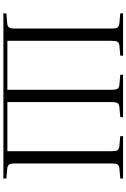

<svg xmlns="http://www.w3.org/2000/svg" viewBox="178 -942 763 1160"><g transform="rotate(90 560.0 -361.5)"><path d="M60 0V-18L120 -23Q140 -25 146 -35Q152 -45 152 -72V-653Q152 -679 145.5 -689Q139 -699 119 -701L60 -706V-723H316V-706L255 -701Q237 -699 231.5 -688.5Q226 -678 226 -651V-24H522V-653Q522 -679 516 -689Q510 -699 490 -701L431 -706V-723H687V-706L627 -701Q608 -699 602 -689Q596 -679 596 -651V-24H893V-653Q893 -679 887 -689Q881 -699 860 -701L802 -706V-723H1058V-706L998 -701Q979 -699 973 -689Q967 -679 967 -651V-69Q967 -44 973.5 -34.5Q980 -25 1000 -23L1058 -18V0Z"/></g></svg>

Font: Literata 60pt Light
Style: Regular
Weight: 300
Designer: Latin by Veronika Burian and Jose Scaglione. Greek by Irene Vlachou. Cyrillic by Vera Evstafieva.
Foundry: TypeTogether
Version: Version 3.103;gftools[0.9.29]